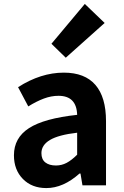

<svg xmlns="http://www.w3.org/2000/svg" viewBox="-20 -944 631 978"><path d="M51 -153Q51 -242 128 -291.5Q205 -341 373 -359Q370 -456 278 -456Q241 -456 203.5 -442Q166 -428 124 -402L72 -500Q188 -574 305 -574Q412 -574 466 -511.5Q520 -449 520 -327V0H400L390 -60H385Q302 14 216 14Q142 14 96.5 -32.5Q51 -79 51 -153ZM373 -156V-268Q278 -257 234.5 -231Q191 -205 191 -164Q191 -132 211 -116.5Q231 -101 265 -101Q294 -101 319.5 -114.5Q345 -128 373 -156ZM242 -721 412 -924 513 -827 315 -650Z"/></svg>

Font: Merged Yaku Han JP
Style: Bold
Weight: 700
Designer: Ryoko NISHIZUKA 西塚涼子 (kana, bopomofo & ideographs); Paul D. Hunt (Latin, Greek & Cyrillic); Sandoll Communications 산돌커뮤니
Foundry: Adobe
Version: Version 2.004